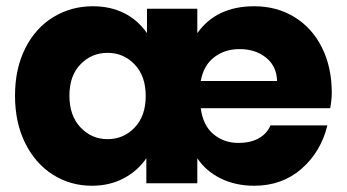

<svg xmlns="http://www.w3.org/2000/svg" viewBox="-20 -586 1109 614"><path d="M1041 -289Q1041 -268 1036 -240H622Q629 -185 662.5 -157Q696 -129 742 -129Q782 -129 808 -144Q834 -159 845 -185H1027Q1006 -100 944 -46Q882 8 793 8Q733 8 685.5 -15.5Q638 -39 611 -80V0H448V-80Q421 -40 376 -16Q331 8 274 8Q205 8 149 -27.5Q93 -63 60.5 -128.5Q28 -194 28 -280Q28 -366 60.5 -431Q93 -496 150 -531Q207 -566 277 -566Q333 -566 377 -544Q421 -522 450 -480V-558H611V-480Q672 -566 793 -566Q865 -566 921.5 -531.5Q978 -497 1009.5 -434Q1041 -371 1041 -289ZM866 -327Q865 -374 831 -401.5Q797 -429 746 -429Q699 -429 665 -403Q631 -377 622 -327ZM324 -141Q375 -141 410.5 -178Q446 -215 446 -279Q446 -343 410.5 -380Q375 -417 324 -417Q273 -417 237.5 -380.5Q202 -344 202 -280Q202 -216 237.5 -178.5Q273 -141 324 -141Z"/></svg>

Font: Fz Poppins
Style: Bold
Weight: 700
Designer: Ninad Kale (Devanagari), Jonny Pinhorn (Latin)
Foundry: Indian Type Foundry
Version: Vit hóa bi Vntype.Com & FontZin.Com